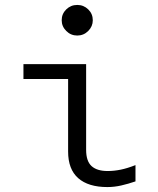

<svg xmlns="http://www.w3.org/2000/svg" viewBox="-20 -748 640 778"><path d="M293 -604Q267 -604 248.5 -622.5Q230 -641 230 -666Q230 -692 248.5 -710Q267 -728 293 -728Q319 -728 337.5 -710Q356 -692 356 -666Q356 -641 337.5 -622.5Q319 -604 293 -604ZM415 10Q338 10 297 -26Q256 -62 256 -134V-428H75V-488H329V-141Q329 -95 351 -75Q373 -55 416 -55Q442 -55 469 -60.5Q496 -66 529 -79V-13Q500 -3 471.5 3.5Q443 10 415 10Z"/></svg>

Font: Red Hat Mono VF Light
Style: Regular
Weight: 300
Monospace: yes
Designer: Pentagram, MCKL
Foundry: Pentagram, MCKL
Version: Version 1.023